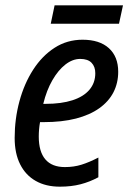

<svg xmlns="http://www.w3.org/2000/svg" viewBox="-20 -698 490 728"><path d="M207 9.8Q153.8 9.8 115.5 -12Q77.1 -33.7 56.4 -75Q35.6 -116.2 35.6 -174.8Q35.6 -247.1 53.7 -314Q71.8 -380.9 105.7 -433.6Q139.6 -486.3 187 -516.8Q234.4 -547.4 293 -547.4Q357.4 -547.4 392.8 -515.4Q428.2 -483.4 428.2 -425.8Q428.2 -383.3 410.2 -348.1Q392.1 -313 356.4 -287.6Q320.8 -262.2 268.1 -248.5Q215.3 -234.9 145 -234.9H131.8Q129.4 -221.7 128.2 -207.8Q127 -193.8 127 -180.2Q127 -123 151.9 -93.8Q176.8 -64.5 226.1 -64.5Q259.8 -64.5 288.8 -73.5Q317.9 -82.5 353 -100.6V-25.9Q320.3 -8.3 285.4 0.7Q250.5 9.8 207 9.8ZM144 -304.2H152.8Q212.9 -304.2 254.9 -317.9Q296.9 -331.5 319.1 -357.7Q341.3 -383.8 341.3 -420.4Q341.3 -445.3 327.1 -460Q313 -474.6 284.2 -474.6Q255.4 -474.6 228 -453.4Q200.7 -432.1 178.7 -394Q156.7 -356 144 -304.2ZM172.4 -607.9 187 -677.7H446.3L431.2 -607.9Z"/></svg>

Font: Open Sans SemiCondensed Medium
Style: Italic
Weight: 500
Width: 4
Italic angle: -12°
Designer: Monotype Design Team
Foundry: Monotype Imaging Inc.
Version: Version 3.000